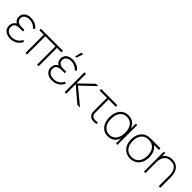

<svg xmlns="http://www.w3.org/2000/svg" viewBox="335 -2223 3696 3696"><g transform="rotate(45 2183.5 -375.0)"><path d="M231 15C344 15 422 -38 467 -129L432 -149C392 -69 325 -27 237 -27C145 -27 83 -73 83 -150C83 -221 120 -259 230 -259H310V-300H231C147 -300 95 -337 95 -402C95 -476 158 -513 235 -513C307 -513 371 -481 409 -433L442 -461C392 -524 321 -555 230 -555C126 -555 52 -496 52 -403C52 -345.5 78.5 -305.5 120.5 -281C64 -260 40 -198.5 40 -146C40 -50 120 15 231 15Z M637 0H679V-498H955V0H997V-498H1117V-540H517V-498H637Z M1394 -765 1361 -630H1394L1442 -765ZM1368 15C1481 15 1559 -38 1604 -129L1569 -149C1529 -69 1462 -27 1374 -27C1282 -27 1220 -73 1220 -150C1220 -221 1257 -259 1367 -259H1447V-300H1368C1284 -300 1232 -337 1232 -402C1232 -476 1295 -513 1372 -513C1444 -513 1508 -481 1546 -433L1579 -461C1529 -524 1458 -555 1367 -555C1263 -555 1189 -496 1189 -403C1189 -345.5 1215.5 -305.5 1257.5 -281C1201 -260 1177 -198.5 1177 -146C1177 -50 1257 15 1368 15Z M1704 0H1746V-260L2050 0H2122L1797 -270L2079 -540H2016L1746 -280V-540H1704Z M2475 5C2504 9 2538 7 2570 0V-40C2543 -34 2510 -33 2480 -36C2448 -40 2426 -52 2411 -81C2397 -109 2400 -132 2400 -179V-498H2599V-540H2159V-498H2358V-179C2358 -132 2357 -98 2373 -63C2392 -22 2428 -1 2475 5Z M2889 15C2993.5 15 3071.5 -42.5 3101 -140.5V0H3140V-540H3101V-401C3071.5 -497.5 2995 -555 2890 -555C2735 -555 2654 -430 2654 -270C2654 -109 2736 15 2889 15ZM2889 -27C2764 -27 2699 -132 2699 -271C2699 -409 2760 -513 2889 -513C3015 -513 3081 -412 3081 -271C3081 -132 3016 -27 2889 -27Z M3497 15C3649 15 3744 -100 3744 -263C3744 -367 3705.5 -452.5 3641 -498H3774V-540H3537C3513 -540 3481 -540 3457 -537C3328 -519 3250 -413 3250 -263C3250 -100 3345 15 3497 15ZM3497 -27C3369 -27 3295 -120 3295 -263C3295 -398 3363 -499 3497 -498C3629 -497 3699 -402 3699 -263C3699 -122 3629 -27 3497 -27Z M3864 0H3906V-295C3906 -411 3956 -511 4088 -511C4200 -511 4265 -440 4265 -286V0H4307V-294C4307 -454 4225 -552 4088 -552C4012 -552 3943 -522.5 3903 -452.5V-540H3864Z"/></g></svg>

Font: Hauora ExtraLight
Style: Regular
Weight: 200
Designer: Mikhail Sharanda
Foundry: WCYS & Co.
Version: Version 1.010